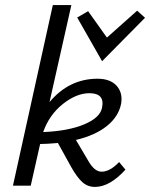

<svg xmlns="http://www.w3.org/2000/svg" viewBox="-20 -731 591 756"><path d="M380 -55Q413 -55 449 -93L474 -63Q412 5 354 5Q325 5 304 -14Q283 -33 260 -74L208 -168Q164 -164 138 -164L101 0H31L188 -711H261L175 -329Q252 -421 364 -421Q414 -421 439 -393.5Q464 -366 457 -323Q447 -272 401 -235Q355 -198 279 -180L328 -97Q352 -55 380 -55ZM551 -661 382 -490 284 -662 327 -687 401 -583 520 -689ZM332 -364Q281 -364 227.5 -321.5Q174 -279 150 -211Q249 -215 312 -241.5Q375 -268 382 -308Q393 -364 332 -364Z"/></svg>

Font: EauTest Medium
Style: Italic
Weight: 500
Italic angle: -12°
Designer: Christian Thalmann (Catharsis Fonts)
Version: Version 0.001;PS 000.001;hotconv 1.0.88;makeotf.lib2.5.64775